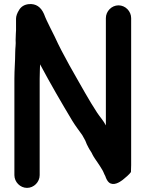

<svg xmlns="http://www.w3.org/2000/svg" viewBox="-20 -721 707 934"><path d="M173 131V-338C173 -354 173.3 -369 174 -383C174 -391 174.3 -399.3 175 -408C226.3 -311.9 278.1 -222.8 332 -133C348.8 -105.5 362.9 -88.5 380 -64C387.1 -52.7 388.2 -47.8 395 -37C398.8 -25.6 404.8 -13.4 411 -2C417.6 11.1 425.2 18.9 430 31C437.1 45.1 446.8 57.7 455 70L465 85C469 91.7 473.3 98.7 478 106C483.9 115.8 486.2 125.3 492 135C496.3 148 502.4 160.1 510 166.5C531.3 184.6 561.6 166.1 577.5 153.5C589.1 144.4 609.8 126.9 617 116C617.7 104.7 618 93.3 618 82V-633C618 -666.3 590 -695 556.5 -695C523 -695 495 -666.3 495 -633V-111C484 -132.9 465.8 -152.7 453 -172C433.3 -201.6 412.7 -236.7 394 -269C345.7 -354.5 287.9 -450.8 246 -543L223 -589C212.3 -610.3 201.3 -633 194 -653C178.7 -687.7 154.3 -703.7 121 -701C99.7 -699 83.8 -689.8 73.5 -673.5C63.2 -657.2 58 -642.7 58 -630V-574C57.3 -568 57 -562 57 -556C56.3 -547.3 56 -537.7 56 -527C57.8 -505 54 -487.9 54 -465C54 -422 50 -383.2 50 -338V131C50 164.3 78 193 111.5 193C145 193 173 164.3 173 131Z"/></svg>

Font: Smoothie
Style: Regular
Weight: 400
Foundry: Cannot Into Space Fonts
Version: Version 0.8